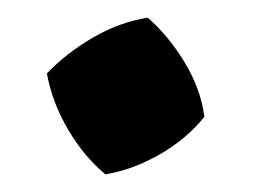

<svg xmlns="http://www.w3.org/2000/svg" viewBox="-20 -382 294 217"><path d="M99 -185Q75 -205 57 -235.5Q39 -266 33 -299Q55 -322 85 -339.5Q115 -357 147 -362Q171 -341 189 -311Q207 -281 211 -250Q191 -225 160.5 -207.5Q130 -190 99 -185Z"/></svg>

Font: Piazzolla
Style: Bold
Weight: 700
Designer: Juan Pablo del Peral
Foundry: Huerta Tipografica
Version: Version 1.330